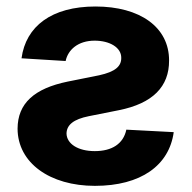

<svg xmlns="http://www.w3.org/2000/svg" viewBox="-20 -573 602 603"><path d="M47.6 -389.9 186.1 -381.4C193.5 -416.5 224.8 -445.3 277.3 -445.3C324.2 -445.3 361.2 -424 360.8 -391.3C361.2 -365.1 342.3 -347.7 291.5 -336.6L192.8 -316.8C87 -295.1 35.5 -247.9 35.2 -169C35.5 -61.4 136.7 10.7 278.1 10.7C422.6 10.7 511.4 -53.6 525.6 -158L376.8 -165.8C367.5 -121.4 331.7 -98.4 277.7 -98.4C224.8 -98.4 189.6 -121.4 188.9 -153.8C189.6 -181.1 211.3 -198.5 258.9 -208.1L353.3 -226.9C459.9 -248.2 511.4 -301.1 511 -382.8C511.4 -487.9 419.4 -552.6 279.8 -552.6C142 -552.6 61.1 -490.4 47.6 -389.9Z"/></svg>

Font: Karasuma Gothic
Style: Bold
Weight: 700
Designer: Rasmus Andersson / Ryoko Nishizuka
Foundry: Genbu
Version: Version 1.00